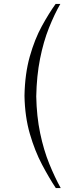

<svg xmlns="http://www.w3.org/2000/svg" viewBox="-20 -801 413 980"><path d="M265 159Q231 108 194.5 39Q158 -30 132.5 -117.5Q107 -205 105 -312Q107 -424 132 -512.5Q157 -601 193.5 -667.5Q230 -734 264 -781H288Q258 -729 230 -659Q202 -589 184.5 -501.5Q167 -414 165 -309Q167 -207 185 -121Q203 -35 231.5 35Q260 105 290 159Z"/></svg>

Font: Panamera Light
Style: Regular
Weight: 300
Designer: Bastien Sozeau
Foundry: NBR — Bastien Sozeau
Version: Version 3.002; ttfautohint (v1.8.4.7-5d5b);gftools[0.9.33]